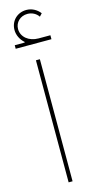

<svg xmlns="http://www.w3.org/2000/svg" viewBox="-133 -904 467 939"><g transform="rotate(-15 100.0 -434.0)"><path d="M9 -698H190V-718H130C81 -718 45 -748 45 -788C45 -822 72 -848 108 -848C131 -848 152 -837 164 -819L177 -833C160 -855 135 -868 108 -868C62 -868 27 -834 27 -788C27 -763 39 -737 60 -719L59 -716H9ZM90 0H110V-618H90Z"/></g></svg>

Font: IBM Plex Arabic Thin
Style: Regular
Weight: 100
Designer: Mike Abbink, Paul van der Laan, Pieter van Rosmalen, Wael Morcos, Khajak Apelian
Foundry: Bold Monday
Version: Version 1.0